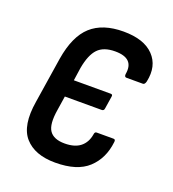

<svg xmlns="http://www.w3.org/2000/svg" viewBox="-100 -574 594 660"><g transform="rotate(20 197.0 -244.0)"><path d="M174 8Q99 8 62.5 -33.5Q26 -75 41 -166L67 -333Q81 -419 123.5 -457.5Q166 -496 242 -496Q317 -496 352.5 -459Q388 -422 375 -362Q372 -350 365 -350H305Q297 -350 298 -361Q309 -422 238 -422Q196 -422 175 -400Q154 -378 145 -328L138 -280H273Q281 -280 279 -271L272 -226Q271 -217 263 -217H128L120 -165Q111 -110 126.5 -87.5Q142 -65 182 -65Q219 -65 239.5 -81.5Q260 -98 265 -128Q266 -138 273 -138H335Q343 -138 341 -127Q334 -66 294 -29Q254 8 174 8Z"/></g></svg>

Font: Sofia Sans Condensed Medium
Style: Italic
Weight: 500
Italic angle: -9°
Designer: Botio Nikoltchev, Ani Petrova
Foundry: lettersoup
Version: Version 4.101; ttfautohint (v1.8.4.7-5d5b)